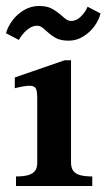

<svg xmlns="http://www.w3.org/2000/svg" viewBox="-31 -622 356 642"><path d="M93.5 -77V-291.5Q93.5 -315.5 89.5 -325Q85.5 -334.5 70 -335.2Q54.5 -336 18.5 -327V-363L185 -420.5H206.5V-78.5Q206.5 -61 213.8 -51Q221 -41 236.5 -36.5Q252 -32 277.5 -32V0H22.5V-32Q48 -32 63.5 -36.5Q79 -41 86.2 -50.8Q93.5 -60.5 93.5 -77ZM124.5 -518Q115 -527 108 -531.5Q101 -536 92.5 -536Q75.5 -536 58.8 -521.5Q42 -507 32 -488.5L-11 -511Q-5 -532.5 10.5 -553.5Q26 -574.5 49.2 -588.2Q72.5 -602 99 -602Q125.5 -602 141.5 -593.5Q157.5 -585 175 -570Q185.5 -560.5 192.2 -556.2Q199 -552 207.5 -552Q224.5 -552 239.5 -566.8Q254.5 -581.5 262 -599.5L305 -577Q300 -555.5 284.8 -534.5Q269.5 -513.5 247 -499.8Q224.5 -486 199 -486Q172.5 -486 156.5 -494.5Q140.5 -503 124.5 -518Z"/></svg>

Font: Didactic
Style: Regular
Weight: 400
Designer: Tyler Finck
Foundry: Etcetera Type Co
Version: Version 3.007;FEAKit 1.0